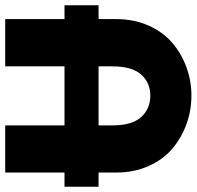

<svg xmlns="http://www.w3.org/2000/svg" viewBox="-30 -714 750 732"><g transform="rotate(-90 345.0 -348.0)"><path d="M-1 -347.2V-477.1H53.2V-703.1H232.9V-477.1H458V-703.1H638.2V-477.1H690.9V-347.2H638.2V-279.8Q638.2 -211.9 613.3 -156.2Q588.4 -100.6 547.1 -65.7Q505.9 -30.8 454.1 -12Q402.3 6.8 346.2 6.8Q290 6.8 238 -12Q186 -30.8 144.5 -65.7Q103 -100.6 78.1 -156.2Q53.2 -211.9 53.2 -279.8V-347.2ZM346.2 -149.9Q395.5 -149.9 426.8 -184.8Q458 -219.7 458 -294.9V-347.2H232.9V-294.9Q232.9 -219.7 264.6 -184.8Q296.4 -149.9 346.2 -149.9Z"/></g></svg>

Font: LT Superior Black
Style: Regular
Weight: 900
Designer: Daniel Lyons
Foundry: LyonsType
Version: Version 2.005